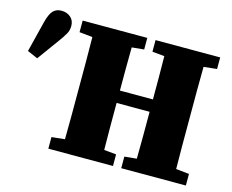

<svg xmlns="http://www.w3.org/2000/svg" viewBox="-125 -808 1140 944"><g transform="rotate(15 444.5 -336.0)"><path d="M562 -593V-652H891V-593L824 -586Q823 -526 823 -465Q823 -404 823 -342V-310Q823 -249 823 -188Q823 -127 824 -66L891 -59V0H562V-59L624 -65Q625 -126 625 -186.5Q625 -247 625 -304H457Q457 -241 457 -182Q457 -123 458 -65L520 -59V0H191V-59L258 -66Q259 -126 259 -187.5Q259 -249 259 -310V-342Q259 -403 259 -464Q259 -525 258 -586L191 -593V-652H520V-593L458 -587Q457 -533 457 -478Q457 -423 457 -367H625Q625 -422 625 -477Q625 -532 624 -587ZM-30 -438 9 -594Q20 -638 36 -655Q52 -672 79 -672Q106 -672 125 -656Q144 -640 144 -611Q144 -589 133 -570Q122 -551 103 -525L23 -415Z"/></g></svg>

Font: Source Serif Pro Black
Style: Regular
Weight: 900
Designer: Frank Grießhammer
Foundry: Adobe Systems Incorporated
Version: Version 3.001;hotconv 1.0.111;makeotfexe 2.5.65597